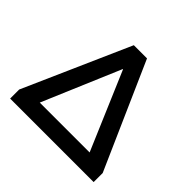

<svg xmlns="http://www.w3.org/2000/svg" viewBox="-169 -893 1081 1081"><g transform="rotate(45 372.0 -352.5)"><path d="M40 0V-72L320 -705H425L705 -72V0ZM371 -566 174 -102H571L373 -566Z"/></g></svg>

Font: Nunito Sans
Style: Bold
Weight: 700
Designer: Vernon Adams
Foundry: Vernon Adams
Version: Version 3.101; ttfautohint (v1.8.4.7-5d5b);gftools[0.9.27]